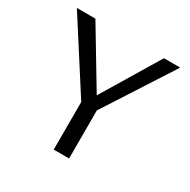

<svg xmlns="http://www.w3.org/2000/svg" viewBox="-149 -799 932 941"><g transform="rotate(30 316.5 -329.0)"><path d="M290 -243 24 -658H129L347 -295ZM273 0V-294H360V0ZM344 -247 298 -295 517 -658H609Z"/></g></svg>

Font: Ysabeau Office Medium
Style: Regular
Weight: 500
Designer: Christian Thalmann (Catharsis Fonts)
Version: Version 2.001;gftools[0.9.30]; featfreeze: tnum,lnum,ss02